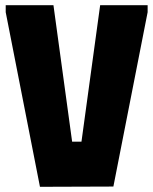

<svg xmlns="http://www.w3.org/2000/svg" viewBox="-20 -720 591 740"><path d="M2 -700H186L258 -174H294L366 -700H549V-673L417 -1L134 0L2 -673Z"/></svg>

Font: Phudu ExtraBold
Style: Regular
Weight: 800
Version: Version 1.005;gftools[0.9.23]